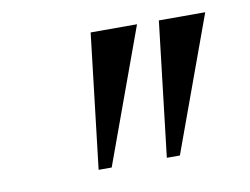

<svg xmlns="http://www.w3.org/2000/svg" viewBox="-46 -883 546 420"><g transform="rotate(-10 227.5 -673.5)"><path d="M280.5 -823 171.5 -524H142.5L177.5 -823ZM432 -823 323 -524H294L329 -823Z"/></g></svg>

Font: Merriweather 120pt Medium
Style: Italic
Weight: 500
Italic angle: -7.8°
Version: Version 2.101